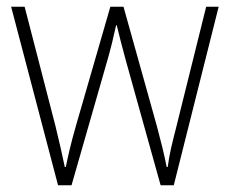

<svg xmlns="http://www.w3.org/2000/svg" viewBox="-20 -549 681 569"><path d="M352 -373 456 0H495L628 -529H591L502 -171C489 -120 482 -92 477 -54H474C467 -90 457 -130 445 -175L346 -529H307L205 -176C190 -124 181 -84 175 -54H172C165 -89 157 -123 144 -177L53 -529H13L152 0H192L299 -373C309 -408 317 -441 324 -474H326C334 -441 342 -410 352 -373Z"/></svg>

Font: Noto Sans Lao UI SemCond ExtLt
Style: Regular
Weight: 200
Width: 4
Designer: Monotype Design Team
Foundry: Monotype Imaging Inc.
Version: Version 2.000